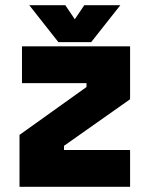

<svg xmlns="http://www.w3.org/2000/svg" viewBox="-20 -718 575 738"><path d="M140.5 -71H417.5H140.5V-173L396 -362V-470H129.5H396V-362L140.5 -173ZM55 0V-199.5L312.5 -383.5V-398.5H64.5V-540H480V-336.5L226 -157.5V-141.5H480V0ZM204.5 -556 92.5 -698H231L267.5 -644L304 -698H442.5L330.5 -556ZM238 -595H295L337.5 -653L295 -595H238L195.5 -653Z"/></svg>

Font: Tourney Thin Black
Style: Regular
Weight: 900
Version: Version 1.015